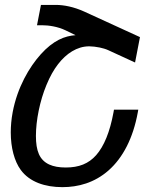

<svg xmlns="http://www.w3.org/2000/svg" viewBox="-20 -749 642 783"><path d="M234.4 14.2C298.8 14.2 365.2 -3.4 422.9 -54.2C481 -105.5 522.9 -185.5 542 -291L543.9 -301.8H444.8L442.9 -291C428.2 -210.9 404.3 -152.8 372.1 -116.2C341.3 -81.5 302.2 -65.9 248 -65.9C221.2 -65.9 198.7 -69.8 180.7 -78.1C140.6 -96.7 126.5 -134.3 126.5 -194.8C126.5 -258.3 142.6 -337.9 169.4 -402.3C184.1 -438 199.2 -464.4 216.8 -487.3C250 -530.3 293.9 -560.1 343.8 -560.1C356.4 -560.1 372.6 -558.1 386.7 -555.2C397.9 -552.7 411.1 -549.3 421.4 -544.4L530.8 -494.1L550.8 -597.7L323.7 -701.7C280.8 -721.2 240.2 -729 207 -729H147L130.9 -646H152.8C176.8 -646 214.8 -641.1 248 -625L288.1 -605.5C244.1 -602.5 197.3 -584.5 146 -527.3C99.6 -475.6 50.8 -393.1 31.7 -291.5C26.4 -263.2 23.9 -235.4 23.9 -209C23.9 -146.5 38.6 -91.8 64.5 -56.2C100.6 -6.8 163.6 14.2 234.4 14.2Z"/></svg>

Font: Hack
Style: Oblique
Weight: 400
Italic angle: -12°
Monospace: yes
Designer: Christopher Simpkins
Foundry: Christopher Simpkins
Version: Version 2.010